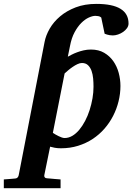

<svg xmlns="http://www.w3.org/2000/svg" viewBox="-116 -757 687 996"><path d="M369.1 -307.1Q369.1 -328.1 367.2 -349.9Q365.2 -371.6 358.9 -389.4Q352.5 -407.2 340.6 -418.7Q328.6 -430.2 309.1 -430.2Q298.3 -430.2 285.9 -424.3Q273.4 -418.5 261 -409.9Q248.5 -401.4 237.5 -392.1Q226.6 -382.8 219.2 -376L158.2 -67.9Q164.1 -64 171.9 -59.3Q179.7 -54.7 188 -50.8Q196.3 -46.9 204.3 -43.9Q212.4 -41 219.2 -41Q240.2 -41 259.5 -52.5Q278.8 -64 295.4 -84Q312 -104 325.7 -130.1Q339.4 -156.2 348.9 -186Q358.4 -215.8 363.8 -246.8Q369.1 -277.8 369.1 -307.1ZM550.8 -634.8Q550.8 -622.1 542.7 -610.8Q534.7 -599.6 522.7 -591.3Q510.7 -583 496.3 -578.1Q481.9 -573.2 469.2 -573.2Q460.9 -573.2 453.1 -574.5Q445.3 -575.7 439.5 -577.6Q432.6 -579.6 426.8 -582L409.2 -666Q402.8 -671.9 394.3 -673.3Q385.7 -674.8 378.9 -674.8Q364.3 -674.8 344.7 -666Q325.2 -657.2 306.2 -638.4Q287.1 -619.6 271 -589.8Q254.9 -560.1 247.1 -518.1L235.8 -462.9Q243.7 -467.3 256.1 -473.6Q268.6 -480 284.2 -485.8Q299.8 -491.7 317.9 -495.8Q335.9 -500 356 -500Q395.5 -500 424.3 -483.2Q453.1 -466.3 471.9 -439.5Q490.7 -412.6 499.8 -378.9Q508.8 -345.2 508.8 -311Q508.8 -271 499 -231.4Q489.3 -191.9 470.9 -156Q452.6 -120.1 425.8 -89.4Q398.9 -58.6 364.7 -36.1Q330.6 -13.7 289.1 -0.7Q247.6 12.2 200.2 12.2Q181.6 12.2 167.7 9.5Q153.8 6.8 144 3.9L113.8 151.9Q112.3 158.7 116.5 163.3Q120.6 168 128.9 168Q135.7 168.5 146 169.4Q154.8 170.4 167.7 171.4Q180.7 172.4 198.2 173.8V219.2H-96.2V173.8Q-88.4 172.9 -77.9 172.4Q-67.4 171.9 -58.1 170.9Q-47.4 169.9 -36.1 168.9Q-28.3 168 -24.4 163.3Q-20.5 158.7 -19 151.9L115.2 -539.1Q121.6 -573.2 141.8 -608.4Q162.1 -643.6 195.8 -672.1Q229.5 -700.7 276.6 -718.8Q323.7 -736.8 383.8 -736.8Q550.8 -736.8 550.8 -634.8Z"/></svg>

Font: Charis SIL
Style: Bold Italic
Weight: 700
Italic angle: -11°
Foundry: SIL International
Version: Version 4.112